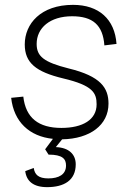

<svg xmlns="http://www.w3.org/2000/svg" viewBox="-20 -562 546 791"><path d="M174 209C244 209 292 181 292 115C292 74 264 46 210 44L236 12C351 10 427 -47 427 -135C427 -200 395 -248 263 -280C160 -306 131 -330 131 -381C131 -447 186 -495 277 -495C362 -495 404 -459 410 -375L460 -381C453 -483 387 -542 281 -542C148 -542 82 -464 82 -379C82 -303 128 -266 240 -239C363 -210 378 -179 378 -132C378 -69 321 -35 233 -35C139 -35 86 -76 76 -164L26 -159C37 -60 101 0 198 10L166 53L180 75C238 75 252 93 252 120C252 157 222 173 179 173C138 173 123 157 119 130L84 143C89 184 117 209 174 209Z"/></svg>

Font: Geist ExtraLight
Style: Italic
Weight: 200
Italic angle: -12°
Designer: Basement.studio, Andrés Briganti, Mateo Zaragoza
Foundry: Basement.studio, Vercel, Andrés Briganti, Guido Ferreyra, Mateo Zaragoza
Version: Version 1.500